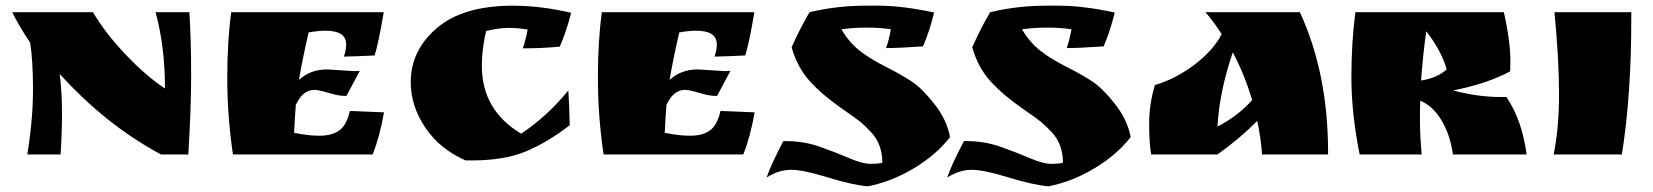

<svg xmlns="http://www.w3.org/2000/svg" viewBox="-20 -543 5810 675"><path d="M646 -500Q652 -395 652 -278.5Q652 -162 642 0H546Q352 -104 190 -283Q198 -216 198 -145.5Q198 -75 193 0H76Q96 -123 96 -227.5Q96 -332 86 -393Q46 -453 23 -500H307Q349 -428 421.5 -351.5Q494 -275 560 -232Q560 -378 527 -500Z M1130 -299 1224 -293Q1238 -293 1245 -294L1198 -206H1189Q1170 -206 1135 -216.5Q1100 -227 1085 -227Q1044 -227 1020 -174Q1016 -125 1014 -76Q1066 -66 1096 -66H1105Q1148 -66 1173.5 -85Q1199 -104 1210 -153L1330 -148Q1315 -62 1290 0H799Q779 -135 779 -268Q779 -401 793 -500H1329Q1311 -392 1297 -348Q1238 -345 1189 -344Q1197 -367 1197 -387Q1197 -435 1125 -435Q1098 -435 1065 -429Q1043 -334 1031 -262Q1071 -299 1130 -299Z M1835 -439Q1800 -445 1767.5 -445Q1735 -445 1689 -434Q1674 -371 1674 -311Q1674 -156 1812 -73Q1904 -134 1978 -225Q1981 -185 1983 -103Q1909 -45 1832 -12Q1755 21 1640 21H1617Q1527 -18 1475.5 -94Q1424 -170 1424 -254Q1424 -366 1516 -444.5Q1608 -523 1783 -523Q1881 -523 1988 -498Q1972 -435 1948 -379Q1885 -373 1818 -373Q1828 -401 1835 -439Z M2433 -299 2527 -293Q2541 -293 2548 -294L2501 -206H2492Q2473 -206 2438 -216.5Q2403 -227 2388 -227Q2347 -227 2323 -174Q2319 -125 2317 -76Q2369 -66 2399 -66H2408Q2451 -66 2476.5 -85Q2502 -104 2513 -153L2633 -148Q2618 -62 2593 0H2102Q2082 -135 2082 -268Q2082 -401 2096 -500H2632Q2614 -392 2600 -348Q2541 -345 2492 -344Q2500 -367 2500 -387Q2500 -435 2428 -435Q2401 -435 2368 -429Q2346 -334 2334 -262Q2374 -299 2433 -299Z M3112 -440Q3072 -446 3026.5 -446Q2981 -446 2938 -440Q2965 -394 3002 -365Q3039 -336 3095.5 -307.5Q3152 -279 3187.5 -255Q3223 -231 3266 -176Q3309 -121 3320 -61Q3272 1 3193 48.5Q3114 96 3031 112Q2975 107 2889.5 80.5Q2804 54 2761 54Q2718 54 2675 81Q2693 30 2734 -47H2742Q2806 -47 2862.5 -27Q2919 -7 2965.5 13Q3012 33 3040.5 33Q3069 33 3082 29Q3082 -37 3041 -80Q3019 -103 3003.5 -115.5Q2988 -128 2956 -150L2939 -162Q2871 -209 2827 -257.5Q2783 -306 2763 -377Q2795 -448 2826 -500Q2921 -523 3023 -523H3067Q3153 -523 3264 -499Q3248 -433 3225 -380Q3141 -374 3095 -374Q3104 -397 3112 -440Z M3747 -440Q3707 -446 3661.5 -446Q3616 -446 3573 -440Q3600 -394 3637 -365Q3674 -336 3730.5 -307.5Q3787 -279 3822.5 -255Q3858 -231 3901 -176Q3944 -121 3955 -61Q3907 1 3828 48.5Q3749 96 3666 112Q3610 107 3524.5 80.5Q3439 54 3396 54Q3353 54 3310 81Q3328 30 3369 -47H3377Q3441 -47 3497.5 -27Q3554 -7 3600.5 13Q3647 33 3675.5 33Q3704 33 3717 29Q3717 -37 3676 -80Q3654 -103 3638.5 -115.5Q3623 -128 3591 -150L3574 -162Q3506 -209 3462 -257.5Q3418 -306 3398 -377Q3430 -448 3461 -500Q3556 -523 3658 -523H3702Q3788 -523 3899 -499Q3883 -433 3860 -380Q3776 -374 3730 -374Q3739 -397 3747 -440Z M4649 -8V0H4417Q4413 -57 4400 -118Q4338 -55 4260 0H4027Q4020 -41 4020 -108.5Q4020 -176 4040 -244Q4112 -265 4178.5 -315Q4245 -365 4275 -423Q4248 -465 4218 -500H4550Q4649 -285 4649 -8ZM4382 -191Q4356 -280 4314 -359Q4267 -221 4260 -98Q4332 -135 4382 -191Z M5290 -326 5289 -292Q5209 -249 5089 -225Q5175 -202 5255 -202H5276Q5331 -121 5347 0H5088Q5078 -70 5047.5 -120.5Q5017 -171 4973 -189Q4972 -172 4972 -121Q4972 -70 4978 0H4760Q4731 -145 4731 -269.5Q4731 -394 4745 -500H5267Q5290 -399 5290 -326ZM4994 -433Q4982 -345 4976 -260Q5031 -268 5066 -299Q5047 -366 4994 -433Z M5715 -500V-473Q5715 -209 5682 0H5442Q5461 -92 5461 -212.5Q5461 -333 5445 -500Z"/></svg>

Font: Ruslan Display
Style: Regular
Weight: 400
Designer: Denis Masharov, Vladimir Rabdu
Foundry: Denis Masharov, Vladimir Rabdu
Version: Version 1.000; ttfautohint (v1.4.1)